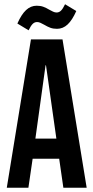

<svg xmlns="http://www.w3.org/2000/svg" viewBox="-20 -886 441 906"><path d="M126 -700H275L389 0H279L259 -139V-137H134L114 0H12ZM246 -232 197 -578H195L147 -232ZM62 -775Q81 -818 103 -838.5Q125 -859 153 -859Q171 -859 184.5 -854Q198 -849 213 -840Q222 -835 230.5 -831Q239 -827 247 -827Q259 -827 268 -836Q277 -845 287 -866L340 -834Q321 -791 299 -770.5Q277 -750 249 -750Q231 -750 217.5 -755Q204 -760 189 -769Q180 -774 171.5 -778Q163 -782 155 -782Q143 -782 134 -773Q125 -764 115 -743Z"/></svg>

Font: kids-team
Style: team
Weight: 400
Designer: Ryoichi Tsunekawa, Thomas Gollenia, Laura Emeder
Foundry: Ryoichi Tsunekawa, Thomas Gollenia, Laura Emeder
Version: Version 2.000